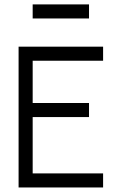

<svg xmlns="http://www.w3.org/2000/svg" viewBox="-20 -832 540 852"><path d="M437.5 0V-62.5H125Q125 -62.5 125 -312.5H375V-375H125V-562.5H437.5V-625H62.5Q62.5 -625 62.5 0ZM375 -750V-812.5H125V-750Z"/></svg>

Font: BFUnifontExMono
Style: Regular
Weight: 500
Version: Version 15.0.06